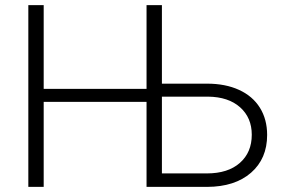

<svg xmlns="http://www.w3.org/2000/svg" viewBox="-20 -731 1119 751"><path d="M150.9 -383.3H553.2V-710.9H613.3V-403.8H790Q861.8 -403.8 915 -379.4Q968.3 -355 996.6 -309.6Q1024.9 -264.2 1024.9 -203.1Q1024.9 -110.4 961.9 -55.4Q898.9 -0.5 790.5 0H553.2V-332.5H150.9V0H90.8V-710.9H150.9ZM613.3 -353V-52.7H789.1Q871.6 -52.7 918.2 -93.8Q964.8 -134.8 964.8 -204.1Q964.8 -270.5 919.2 -311.3Q873.5 -352.1 793.5 -353Z"/></svg>

Font: Roboto-Light
Style: Regular
Weight: 300
Designer: Google
Version: Version 2.137; 2017